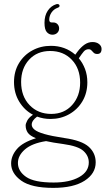

<svg xmlns="http://www.w3.org/2000/svg" viewBox="-20 -675 516 932"><path d="M292.5 -5Q377 7 410.8 37.5Q444.5 68 444.5 113Q444.5 167.5 390.8 202.2Q337 237 238.5 237Q132 237 83 201.8Q34 166.5 34 118.5Q34 81.5 61.8 48.8Q89.5 16 154.5 -4Q125 -16 114.8 -31Q104.5 -46 104.5 -66.5Q104.5 -74.5 112 -89.2Q119.5 -104 140 -118Q99 -139.5 73.5 -181.2Q48 -223 48 -276.5Q48 -328.5 72 -368.2Q96 -408 136.8 -430.2Q177.5 -452.5 227 -452.5Q296 -452.5 345.5 -409.5L356 -424Q373 -446.5 391 -458.8Q409 -471 429 -471Q448.5 -471 460.8 -461.2Q473 -451.5 473 -437.5Q473 -413 452 -413Q441 -413 435 -418.8Q429 -424.5 424 -430.2Q419 -436 410 -436Q396 -436 386.2 -424.5Q376.5 -413 362.5 -392Q382 -369 393 -339.5Q404 -310 404 -275.5Q404 -223.5 380 -183.2Q356 -143 315.2 -120.2Q274.5 -97.5 225 -97.5Q191 -97.5 160 -109Q134 -89.5 134 -70Q134 -57 147.5 -45.8Q161 -34.5 195.2 -24.5Q229.5 -14.5 292.5 -5ZM223.5 -427.5Q160 -427.5 121.2 -385.2Q82.5 -343 82.5 -277Q82.5 -207.5 123.5 -164.8Q164.5 -122 228.5 -122Q291.5 -122 330.2 -165.2Q369 -208.5 369 -274Q369 -342.5 328.5 -385Q288 -427.5 223.5 -427.5ZM67 116Q67 156 106.5 183.5Q146 211 240.5 211Q317 211 364 184.8Q411 158.5 411 113.5Q411 81.5 385.2 57.8Q359.5 34 286 24Q236.5 17.5 203.5 10Q135.5 20.5 101.2 50.2Q67 80 67 116ZM238 -566Q251.5 -566 259.2 -557.5Q267 -549 267 -537Q267 -524 257.8 -515.2Q248.5 -506.5 234.5 -506.5Q218.5 -506.5 207.2 -519.2Q196 -532 196 -564Q196 -599.5 211.8 -623Q227.5 -646.5 253 -654.5Q264.5 -657.5 268.5 -650Q271.5 -641.5 260.5 -637.5Q241.5 -631 230.2 -614.5Q219 -598 219 -579.5Q219 -566 230.5 -566Z"/></svg>

Font: Fraunces 72pt SuperSoft Thin
Style: Regular
Weight: 100
Version: Version 1.000;[b76b70a41]